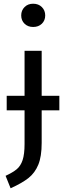

<svg xmlns="http://www.w3.org/2000/svg" viewBox="-20 -800 354 1032"><path d="M299 -207H204V-32Q204 41 186 85Q168 129 133.5 156.5Q99 184 37 212L10 145Q49 127 70 109.5Q91 92 101.5 60.5Q112 29 112 -26V-207H16V-285H112V-527H204V-285H299ZM223 -717Q223 -690 205 -672.5Q187 -655 158 -655Q130 -655 112 -672.5Q94 -690 94 -717Q94 -744 112 -762Q130 -780 158 -780Q187 -780 205 -762Q223 -744 223 -717Z"/></svg>

Font: Fira Sans
Style: Regular
Weight: 400
Designer: bBox Type GmbH & Carrois Corporate GbR & Edenspiekermann AG
Foundry: bBox Type GmbH & Carrois Corporate GbR & Edenspiekermann AG
Version: Version 4.301